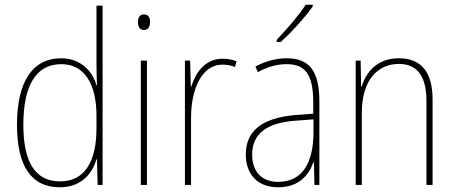

<svg xmlns="http://www.w3.org/2000/svg" viewBox="-20 -784 1929 814"><path d="M234 10C325 10 372 -49 389 -109H391L394 0H415V-760H389V-517C389 -486 390 -456 391 -422H389C373 -481 323 -537 239 -537C119 -537 52 -439 52 -255C52 -82 111 10 234 10ZM235 -15C127 -15 79 -100 79 -255C79 -425 135 -512 240 -512C337 -512 389 -429 389 -294V-239C389 -101 340 -15 235 -15Z M590 -723C570 -723 565 -706 565 -690C565 -672 571 -657 590 -657C609 -657 616 -671 616 -691C616 -707 611 -723 590 -723ZM603 -527H577V0H603Z M923 -535C848 -535 808 -473 791 -417H789L786 -527H764V0H790V-286C790 -401 833 -510 923 -510C944 -510 961 -506 976 -500L983 -524C965 -532 944 -535 923 -535Z M1306 -757V-764H1276C1245 -716 1198 -663 1153 -615V-606H1170C1215 -646 1273 -710 1306 -757ZM1195 -537C1150 -537 1104 -524 1063 -502L1073 -478C1119 -503 1158 -512 1195 -512C1273 -512 1308 -470 1308 -350V-302L1229 -296C1098 -284 1022 -234 1022 -129C1022 -52 1066 10 1159 10C1249 10 1290 -43 1309 -97H1311L1313 0H1334V-355C1334 -485 1290 -537 1195 -537ZM1229 -272 1309 -278V-220C1308 -98 1265 -13 1159 -13C1090 -13 1049 -56 1049 -129C1049 -219 1114 -263 1229 -272Z M1671 -537C1577 -537 1531 -476 1513 -416H1511L1509 -527H1488V0H1514V-307C1514 -445 1582 -513 1671 -513C1744 -513 1788 -467 1788 -356V0H1814V-362C1814 -483 1762 -537 1671 -537Z"/></svg>

Font: Noto Sans Oriya Cond Thin
Style: Regular
Weight: 100
Width: 3
Designer: Amélie Bonet and Sol Matas
Foundry: Google LLC
Version: Version 2.006